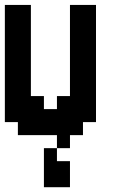

<svg xmlns="http://www.w3.org/2000/svg" viewBox="-20 -556 469 790"><path d="M375 -535.7V-53.6H321.4V0H267.9V53.6H214.3V0H53.6V-53.6H0V-535.7H107.1V-160.7H160.7V-107.1H214.3V-160.7H267.9V-535.7ZM214.3 107.1H267.9V214.3H160.7V53.6H214.3Z"/></svg>

Font: Jersey 10
Style: Regular
Weight: 400
Designer: Sarah Cadigan-Fried
Version: Version 1.000